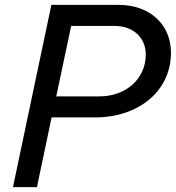

<svg xmlns="http://www.w3.org/2000/svg" viewBox="-20 -765 719 785"><path d="M33 0H131L191 -285H370C541 -285 679 -388 679 -550C679 -663 594 -745 466 -745H190ZM210 -371 271 -659H448C526 -659 576 -610 576 -542C576 -443 495 -371 387 -371Z"/></svg>

Font: Plus Jakarta Text
Style: Italic
Weight: 400
Italic angle: -12°
Designer: Gumpita Rahayu
Foundry: Tokotype Studio
Version: Version 1.000;hotconv 1.0.109;makeotfexe 2.5.65596